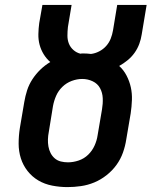

<svg xmlns="http://www.w3.org/2000/svg" viewBox="-20 -755 640 783"><path d="M255 8Q224 8 193 2Q162 -4 136.5 -19Q111 -34 92.5 -57.5Q74 -81 65 -109.5Q56 -138 56 -169.5Q56 -201 61 -233L79 -339Q83 -363 90.5 -386.5Q98 -410 112 -431.5Q126 -453 144.5 -471Q163 -489 185 -502Q169 -516 158 -534Q147 -552 141.5 -572.5Q136 -593 136.5 -616Q137 -639 140 -661L153 -735H272L257 -645Q255 -627 255 -609.5Q255 -592 261 -577Q267 -562 279.5 -551Q292 -540 308 -536Q311 -537 314 -537Q317 -537 320 -537Q328 -537 335.5 -536.5Q343 -536 351 -535Q368 -537 384.5 -545.5Q401 -554 413 -567.5Q425 -581 431.5 -597.5Q438 -614 441 -632L458 -735H578L558 -615Q555 -595 548 -576Q541 -557 529 -540Q517 -523 500.5 -509.5Q484 -496 466 -486Q484 -470 496 -447Q508 -424 513.5 -399Q519 -374 518 -347Q517 -320 513 -293L495 -187Q491 -160 481.5 -133Q472 -106 455 -82.5Q438 -59 414.5 -40.5Q391 -22 364.5 -11Q338 0 310 4Q282 8 255 8ZM257 -93Q279 -93 301 -100.5Q323 -108 339.5 -124Q356 -140 365.5 -161Q375 -182 378 -203L396 -309Q400 -332 399 -354.5Q398 -377 388 -395.5Q378 -414 358 -423.5Q338 -433 315 -433Q294 -433 272.5 -425Q251 -417 234.5 -401Q218 -385 209 -364.5Q200 -344 196 -322L179 -217Q176 -202 175.5 -187Q175 -172 177.5 -157.5Q180 -143 186.5 -130.5Q193 -118 203.5 -109Q214 -100 228 -96.5Q242 -93 257 -93Z"/></svg>

Font: Iosevka Curly Slab ExObl
Style: Bold
Weight: 700
Width: 7
Italic angle: -9°
Monospace: yes
Designer: Belleve Invis
Foundry: Belleve Invis
Version: Version 11.0.0; ttfautohint (v1.8.3)